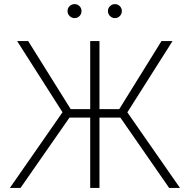

<svg xmlns="http://www.w3.org/2000/svg" viewBox="-20 -931 940 951"><path d="M472.7 -727.5V0H426.8V-727.5ZM28.8 0 289.6 -375 64.9 -727.5H119.6L330.1 -390.6H570.8L779.8 -727.5H834.5L610.8 -374.5L871.6 0H817.9L576.2 -348.6H324.2L81.5 0ZM549.3 -841.3Q535.2 -841.3 524.9 -851.6Q514.6 -861.8 514.6 -876.5Q514.6 -890.6 524.9 -900.6Q535.2 -910.6 549.3 -910.6Q563.5 -910.6 573.5 -900.6Q583.5 -890.6 583.5 -876.5Q583.5 -861.8 573.5 -851.6Q563.5 -841.3 549.3 -841.3ZM349.6 -841.3Q335 -841.3 324.7 -851.6Q314.5 -861.8 314.5 -876.5Q314.5 -890.6 324.7 -900.6Q335 -910.6 349.6 -910.6Q363.8 -910.6 373.8 -900.6Q383.8 -890.6 383.8 -876.5Q383.8 -861.8 373.8 -851.6Q363.8 -841.3 349.6 -841.3Z"/></svg>

Font: Inter 16pt ExtraLight
Style: Regular
Weight: 250
Version: Version 4.001;git-66647c0bb